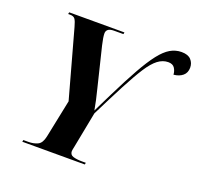

<svg xmlns="http://www.w3.org/2000/svg" viewBox="-125 -858 1033 996"><g transform="rotate(20 391.5 -360.0)"><path d="M96 0 98 -10H125Q155 -10 177 -20.5Q199 -31 207 -70L250 -279L147 -652Q139 -682 131 -693Q123 -704 104 -704H93L95 -714H400L398 -704H347Q324 -704 314 -696Q304 -688 304 -674Q304 -664 306.5 -648Q309 -632 314 -611L367 -394Q375 -363 381 -335.5Q387 -308 392 -280Q400 -297 412.5 -322Q425 -347 445 -388Q491 -481 527 -545Q563 -609 593 -647.5Q623 -686 652 -703Q681 -720 714 -720Q750 -720 766.5 -702Q783 -684 783 -659Q783 -630 764 -614Q745 -598 714 -595Q713 -615 702.5 -631Q692 -647 667 -647Q637 -647 610 -626.5Q583 -606 554 -561Q525 -516 487 -443.5Q449 -371 397 -266L359 -70Q354 -47 354 -42Q354 -22 373 -16Q392 -10 421 -10H443L441 0Z"/></g></svg>

Font: Noto Serif Display SemiCondensed
Style: Bold Italic
Weight: 700
Width: 4
Italic angle: -12°
Designer: Monotype Design Team
Foundry: Monotype Imaging Inc.
Version: Version 2.009